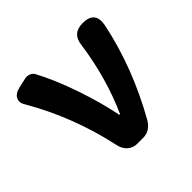

<svg xmlns="http://www.w3.org/2000/svg" viewBox="-142 -701 847 847"><g transform="rotate(-45 282.0 -277.0)"><path d="M261.7 0Q236.3 0 217.8 -16.1Q199.2 -32.2 193.4 -59.6Q145.5 -282.2 34.2 -473.6Q19.5 -496.1 29.3 -516.1Q39.1 -536.1 70.3 -543L73.2 -543.9L113.3 -552.7Q127.9 -556.6 141.6 -551.3Q155.3 -545.9 161.1 -535.2Q203.1 -458 242.2 -343.8Q278.3 -237.3 295.9 -146.5H300.8Q370.1 -301.8 395.5 -481.4Q402.3 -546.9 467.8 -546.9Q544.9 -546.9 530.3 -470.7Q485.4 -252.9 367.2 -43Q341.8 0 298.8 0Z"/></g></svg>

Font: Bpmf GenSen Rounded B
Style: B
Weight: 700
Foundry: But Ko
Version: Version 1.320